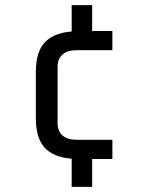

<svg xmlns="http://www.w3.org/2000/svg" viewBox="-20 -620 580 750"><path d="M120 -159V-339Q120 -416 154 -453.5Q188 -491 260 -497V-600H340V-499H419V-424H280Q243 -424 224 -407Q205 -390 205 -359V-139Q205 -108 224 -91Q243 -74 280 -74H419V1H340V110H260V0Q188 -6 154 -43.5Q120 -81 120 -159Z"/></svg>

Font: Share Tech Mono
Style: Regular
Weight: 400
Designer: Ralph Oliver du Carrois
Foundry: Ralph Oliver du Carrois
Version: Version 1.003